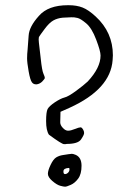

<svg xmlns="http://www.w3.org/2000/svg" viewBox="-20 -700 504 730"><path d="M241.2 -680.2Q271.5 -680.2 293.9 -671.4Q316.4 -662.6 343.8 -637.2Q409.2 -577.1 409.2 -489.7Q409.2 -481 408.2 -471.7Q400.4 -361.3 245.1 -290.5L210 -274.9L209 -234.9Q209 -224.1 218.8 -213.9Q227.5 -204.1 237.3 -203.1Q238.3 -203.1 239.3 -203.1Q249 -203.1 264.6 -209.5Q280.3 -215.8 286.1 -215.8H287.1Q292 -214.8 295.9 -207.5Q299.8 -201.2 299.8 -194.3Q299.8 -187 288.1 -169.9Q276.4 -152.8 233.4 -152.8Q232.4 -151.9 223.6 -151.9Q214.8 -151.9 166 -188Q155.3 -204.1 155.3 -239.3Q155.3 -274.4 161.1 -285.6Q167 -296.4 188.5 -311Q210 -325.2 224.6 -329.1Q239.3 -332.5 268.6 -354Q297.9 -375.5 313.5 -390.1Q362.3 -442.4 362.3 -488.8Q362.3 -505.9 345.7 -549.3Q329.1 -593.3 307.6 -611.3Q286.1 -629.4 274.4 -631.8Q262.7 -634.8 251 -634.3Q239.3 -634.3 218.8 -632.8Q198.2 -630.9 182.6 -622.1Q167 -613.3 149.4 -589.4Q131.8 -565.9 127.9 -559.1Q127 -555.7 127 -549.8Q127 -544.4 127.9 -537.6Q129.9 -523.9 134.8 -478Q139.6 -431.2 145.5 -418.9Q150.4 -408.2 150.4 -403.8V-402.8Q149.4 -399.4 140.6 -390.1Q131.8 -381.3 120.1 -379.4Q118.2 -379.4 116.2 -379.4Q107.4 -379.4 101.6 -386.7Q94.7 -395.5 88.9 -428.7Q83 -461.9 83 -478Q83 -494.1 85 -512.2Q86.9 -530.3 88.9 -564.5Q90.8 -598.6 127.9 -639.6Q163.1 -680.2 238.3 -680.2ZM267.6 -111.3Q290 -101.6 290 -69.8Q290 -38.1 277.3 -21Q264.6 -3.9 249 2.9Q233.4 9.8 227.5 9.8Q221.7 9.8 209 6.3Q196.3 2.9 179.2 -11.7Q162.1 -26.4 162.1 -39.1Q162.1 -51.8 172.4 -73.2Q182.6 -94.7 193.8 -101.6Q205.1 -108.4 218.8 -110.4Q232.4 -112.3 240.7 -113.8Q249 -115.2 253.4 -115.2Q257.8 -115.2 267.6 -111.3ZM242.2 -61.5Q221.7 -60.5 221.2 -49.3Q220.7 -38.1 227.1 -38.1Q233.4 -38.1 238.8 -43.5Q244.1 -48.8 244.1 -55.2Q244.1 -61.5 242.2 -61.5Z"/></svg>

Font: Drukaatie burti
Style: Light
Weight: 300
Version: Version 0.14